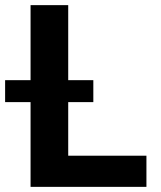

<svg xmlns="http://www.w3.org/2000/svg" viewBox="-59 -727 625 747"><path d="M59.9 -707H206.4V-121.2H510.7V0H59.9ZM-39.1 -415.1H304.1V-329.7H-39.1Z"/></svg>

Font: Pretendard JP Variable
Style: Regular
Weight: 400
Designer: Base glyphs from Inter by Rasmus Andersson; Hangul glyphs from Noto Sans CJK(Source Han Sans) by Jang Soo-young and Kang
Foundry: Kil Hyung-jin
Version: Version 1.307;Glyphs 3.2 (3192)